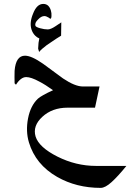

<svg xmlns="http://www.w3.org/2000/svg" viewBox="-20 -582 662 956"><path d="M244.1 -132.8Q206.1 -160.2 175.8 -175.8Q134.8 -198.2 110.4 -198.2Q96.7 -198.2 83.5 -188Q70.3 -177.7 59.6 -160.2L52.7 -167Q51.8 -198.2 52.7 -229.5Q58.6 -304.7 104.5 -304.7Q136.7 -304.7 194.3 -264.6Q244.1 -227.5 293.9 -191.4Q353.5 -151.4 392.6 -151.4H475.6L453.1 -45.9H316.4Q240.2 -45.9 190.9 -0.5Q141.6 44.9 157.2 97.7Q173.8 151.4 266.1 197.8Q358.4 244.1 458 244.1H609.4Q567.4 295.9 535.6 324.7Q503.9 353.5 481.4 353.5Q360.4 353.5 264.6 298.8Q157.2 237.3 124 127Q107.4 71.3 119.6 7.8Q131.8 -55.7 168.9 -90.8Q177.7 -98.6 195.3 -108.4Q215.8 -120.1 244.1 -132.8ZM284.2 -404.3 260.7 -389.6Q229.5 -369.1 212.9 -357.4Q185.5 -336.9 174.8 -323.2L169.9 -339.8Q169.9 -348.6 171.9 -369.1Q172.9 -377 175.8 -390.6Q164.1 -395.5 155.3 -404.3Q142.6 -417 136.7 -435.5Q126 -469.7 144.5 -513.7Q163.1 -562.5 195.3 -562.5Q210 -562.5 219.7 -553.7Q229.5 -543.9 233.4 -529.3Q237.3 -516.6 236.3 -502.9Q236.3 -490.2 230.5 -488.3Q224.6 -493.2 222.7 -494.1Q210 -502 201.2 -502Q185.5 -502 169.9 -485.4Q152.3 -468.8 156.2 -454.1Q158.2 -447.3 179.7 -441.4Q201.2 -435.5 217.8 -435.5Q232.4 -435.5 255.9 -451.2L285.2 -470.7Z"/></svg>

Font: Thabit-Bold-Oblique
Style: Bold Oblique
Weight: 700
Designer: Regenerated by Nadim Shaikli
Foundry: MAK Alagha
Version: 0.01